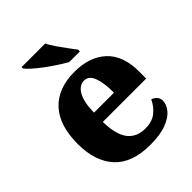

<svg xmlns="http://www.w3.org/2000/svg" viewBox="-217 -888 1020 1020"><g transform="rotate(-45 293.0 -378.0)"><path d="M314 10Q178 10 111 -62.5Q44 -135 44 -266Q44 -406 111.5 -478Q179 -550 302 -550Q416 -550 481.5 -489Q547 -428 547 -309V-255H221Q223 -159 257 -114.5Q291 -70 357 -70Q408 -70 439.5 -95.5Q471 -121 488 -158Q504 -153 515.5 -140.5Q527 -128 527 -110Q527 -82 505.5 -54.5Q484 -27 437 -8.5Q390 10 314 10ZM373 -323Q373 -398 357 -439.5Q341 -481 306 -481Q269 -481 246.5 -440.5Q224 -400 223 -323ZM320 -606Q295 -620 265 -639.5Q235 -659 205.5 -681Q176 -703 153.5 -723Q131 -743 122 -756V-766H299Q310 -744 328.5 -717Q347 -690 366.5 -664Q386 -638 400 -619V-606Z"/></g></svg>

Font: Noto Serif ExtraBold
Style: Regular
Weight: 800
Designer: Monotype Design Team
Foundry: Monotype Imaging Inc.
Version: Version 2.014